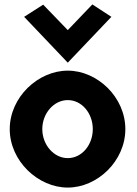

<svg xmlns="http://www.w3.org/2000/svg" viewBox="-20 -824 617 867"><path d="M89 -748 286 -541 483 -748 397 -804 286 -688 175 -803ZM171 -241C171 -312 223 -372 286 -372C350 -372 399 -312 399 -241C399 -170 350 -110 286 -110C223 -110 171 -170 171 -241ZM24 -241C24 -97 152 23 286 23C420 23 546 -97 546 -241C546 -385 420 -505 286 -505C152 -505 24 -385 24 -241Z"/></svg>

Font: Bluebird
Style: SfBdNrw
Weight: 700
Designer: Jasper
Foundry: Cannot Into Space Fonts
Version: Version 0.98